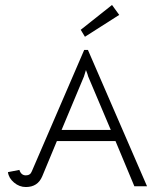

<svg xmlns="http://www.w3.org/2000/svg" viewBox="-20 -750 660 773"><path d="M460 -690 322 -602 305 -630 431 -730ZM58 -66Q65 -44 84 -44Q102 -44 108 -60L319 -549H334L572 0H521L445 -182H209L150 -40Q132 3 84 3Q58 3 36.5 -15Q15 -33 12 -57ZM318 -442 228 -227H426L335 -442Q334 -448 326 -468Z"/></svg>

Font: Bhavuka
Style: Regular
Weight: 400
Version: 2.94.0; ttfautohint (v1.2) -l 7 -r 28 -G 50 -x 13 -D deva -f